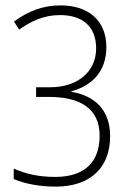

<svg xmlns="http://www.w3.org/2000/svg" viewBox="-20 -774 495 713"><path d="M375 -599C375 -697 309 -754 205 -754C138 -754 84 -732 32 -694L51 -664C95 -695 142 -718 203 -718C285 -718 337 -677 337 -594C337 -507 267 -450 167 -450H114V-414H163C273 -414 350 -374 350 -270C350 -172 294 -117 185 -117C122 -117 73 -129 31 -148V-109C76 -90 132 -81 187 -81C320 -81 389 -156 389 -268C389 -364 334 -418 245 -433V-435C317 -454 375 -505 375 -599Z"/></svg>

Font: Noto Sans Telugu UI Condensed ExtraLight
Style: Regular
Weight: 200
Width: 3
Designer: Jelle Bosma - Monotype Design Team
Foundry: Monotype Imaging Inc.
Version: Version 2.005